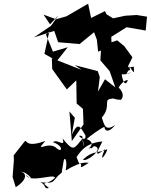

<svg xmlns="http://www.w3.org/2000/svg" viewBox="-20 -955 814 1037"><path d="M383 -320C389 -335 372 -262 369 -229C403 -303 415 -266 441 -225C450 -175 378 -237 424 -219C439 -146 429 -155 426 -207C379 -151 379 -132 318 -207C335 -153 291 -208 266 -187C327 -166 316 -124 282 -158C235 -194 163 -123 225 -194C103 -149 130 -215 109 -186L54 -116L55 -90L48 1L65 56C134 12 120 -23 93 -27C130 -29 178 40 119 -11C144 37 271 -20 277 5C230 51 193 19 244 60C215 70 230 41 198 29C288 40 257 20 313 -22L323 -81C326 -111 346 -99 335 -34C435 -96 459 -70 461 -77C384 -25 438 -71 409 -70C400 -83 387 -137 388 -96C431 -175 486 -186 533 -191C510 -143 478 -94 547 -150C507 -60 557 -125 559 -149C508 -126 480 -142 429 -94C438 -73 552 -154 488 -166C455 -138 490 -165 457 -152C483 -170 482 -192 448 -204C464 -219 525 -263 544 -270C544 -255 559 -228 603 -280C551 -247 545 -272 530 -320C585 -384 531 -419 586 -422C592 -427 594 -417 633 -416C668 -449 598 -510 620 -470C615 -485 648 -521 668 -523C675 -523 651 -467 637 -554C671 -548 713 -578 663 -555C687 -611 687 -531 679 -597C720 -531 696 -591 705 -595C652 -586 673 -592 695 -646L651 -706L613 -737L527 -709L522 -629L572 -571L603 -483L547 -527L509 -460L519 -539L508 -571L384 -603L420 -578L290 -629L346 -700L266 -676L228 -769L246 -784L220 -664L270 -636L260 -640L262 -582C288 -545 315 -509 341 -472L392 -521L394 -396L428 -367L431 -283L368 -193L355 -353ZM296 -872 255 -815 163 -753 273 -788 294 -727 410 -717 488 -781 503 -741 510 -676 583 -704 581 -756 664 -808 767 -790 774 -865 718 -874 656 -870 591 -856 555 -878 547 -895 472 -858 456 -935 339 -867 283 -851 215 -876 250 -824Z"/></svg>

Font: Hussar Lance
Style: ExBdObl
Weight: 700
Foundry: Cannot Into Space Fonts, PlusOne Fonts
Version: Version 2.270